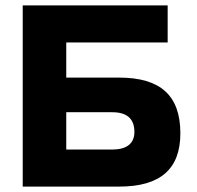

<svg xmlns="http://www.w3.org/2000/svg" viewBox="-20 -690 727 710"><path d="M64 0H421C573 0 647 -65 647 -197C647 -337 573 -403 421 -403H225V-533H600V-670H64ZM225 -137V-275H395C447 -275 477 -253 477 -202C477 -159 448 -137 395 -137Z"/></svg>

Font: LT Wave Text Black
Style: Regular
Weight: 900
Designer: Daniel Lyons
Version: Version 2.5 (Glyphs App)